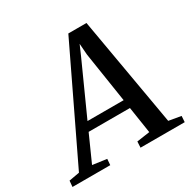

<svg xmlns="http://www.w3.org/2000/svg" viewBox="-234 -905 1053 1063"><g transform="rotate(-30 292.5 -374.0)"><path d="M-68 0 -64.5 -38.5 2.5 -50.5 337 -747.5H453L574 -52L652 -38.5L649.5 0H367L369 -38.5L452 -50.5L426 -219.5H162L86.5 -51L176.5 -38.5L173.5 0ZM186.5 -274.5H417.5L368 -594.5L362.5 -666.5L334 -601Z"/></g></svg>

Font: Merriweather 36pt Medium
Style: Italic
Weight: 500
Italic angle: -7.8°
Version: Version 2.101